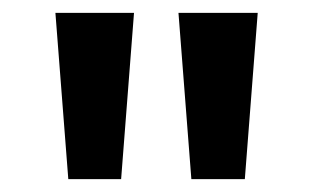

<svg xmlns="http://www.w3.org/2000/svg" viewBox="-20 -820 485 298"><path d="M86 -542 66 -800H188L168 -542ZM277 -542 257 -800H380L360 -542Z"/></svg>

Font: Noto Sans Malayalam SemiCondensed SemiBold
Style: Regular
Weight: 600
Width: 4
Designer: Jelle Bosma - Monotype Design Team
Foundry: Monotype Imaging Inc.
Version: Version 2.104; ttfautohint (v1.8.4.7-5d5b)